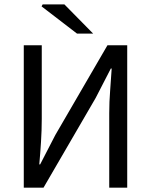

<svg xmlns="http://www.w3.org/2000/svg" viewBox="-20 -865 696 885"><path d="M89.6 0V-656.3H172.5V-316.6Q172.5 -265.1 169 -210.8Q165.6 -156.6 161.1 -107.3H165.1L235 -242.7L475.3 -656.3H566.4V0H483.5V-343.2Q483.5 -395.7 487.7 -447.8Q492 -499.9 494.8 -549H490.8L421 -413.6L180.6 0ZM335.2 -710 171.6 -835.6 176.6 -844.7H276.8L409.5 -710Z"/></svg>

Font: SourceSans3VF
Style: Regular
Weight: 200
Designer: Paul D. Hunt
Foundry: Adobe
Version: Version 3.052;hotconv 1.1.0;makeotfexe 2.6.0